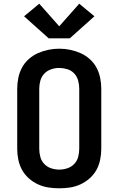

<svg xmlns="http://www.w3.org/2000/svg" viewBox="-20 -1009 640 1037"><path d="M300 8Q270 8 241 3.5Q212 -1 185 -13.5Q158 -26 135.5 -46Q113 -66 99 -91.5Q85 -117 79 -146.5Q73 -176 73 -205V-530Q73 -559 79 -588.5Q85 -618 99 -644Q113 -670 135.5 -690Q158 -710 185 -722Q212 -734 241 -740Q270 -746 300 -746Q330 -746 359 -740Q388 -734 415 -722Q442 -710 464.5 -690Q487 -670 501 -644Q515 -618 521 -588.5Q527 -559 527 -530V-205Q527 -176 521 -146.5Q515 -117 501 -91.5Q487 -66 464.5 -46Q442 -26 415 -13.5Q388 -1 359 3.5Q330 8 300 8ZM300 -93Q322 -93 343.5 -100Q365 -107 380.5 -123Q396 -139 402 -161Q408 -183 408 -205V-530Q408 -552 402 -574Q396 -596 380.5 -612.5Q365 -629 343 -635.5Q321 -642 299 -642Q277 -642 255.5 -634.5Q234 -627 219 -611Q204 -595 198 -573.5Q192 -552 192 -530V-205Q192 -183 198 -161Q204 -139 219.5 -123Q235 -107 256.5 -100Q278 -93 300 -93ZM243 -802 110 -921 192 -989 300 -867 408 -989 490 -921 357 -802Z"/></svg>

Font: Zed Sans Extended
Style: Bold
Weight: 700
Width: 7
Designer: Belleve Invis
Foundry: Belleve Invis
Version: Version 1.0.0; ttfautohint (v1.8.4)